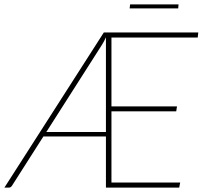

<svg xmlns="http://www.w3.org/2000/svg" viewBox="-42 -850 922 870"><path d="M438 -252V-681Q430.5 -663.5 420 -647L168 -252ZM463 -680V-368H760L756.5 -345.5H463V-23H774.5L770 0H438V-231.5H154.5L12 -8Q9.5 -4.5 6.2 -2.2Q3 0 -1 0H-22L428.5 -703H856.5L854 -680ZM547.5 -830H767L765.5 -812H545.5Z"/></svg>

Font: Lato ExtraLight
Style: Italic
Weight: 275
Italic angle: -7°
Designer: Lukasz Dziedzic with Adam Twardoch and Botio Nikoltchev
Foundry: tyPoland Lukasz Dziedzic
Version: Version 2.015; 2015-08-06; http://www.latofonts.com/